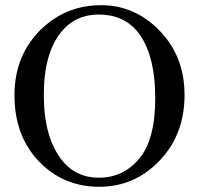

<svg xmlns="http://www.w3.org/2000/svg" viewBox="-20 -697 762 732"><path d="M365.7 -677.2Q494.6 -677.2 589.1 -579.3Q683.6 -481.4 683.6 -335Q683.6 -184.1 588.4 -84.5Q493.2 15.1 357.9 15.1Q221.2 15.1 128.2 -82Q35.2 -179.2 35.2 -333.5Q35.2 -491.2 142.6 -590.8Q235.8 -677.2 365.7 -677.2ZM356.4 -641.6Q267.6 -641.6 213.9 -575.7Q147 -493.7 147 -335.4Q147 -173.3 216.3 -85.9Q269.5 -19.5 356.9 -19.5Q450.2 -19.5 511 -92.3Q571.8 -165 571.8 -321.8Q571.8 -491.7 504.9 -575.2Q451.2 -641.6 356.4 -641.6Z"/></svg>

Font: Jameel Khushkhati
Style: Regular
Weight: 400
Version: Version 3.5